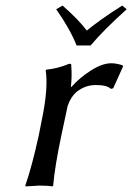

<svg xmlns="http://www.w3.org/2000/svg" viewBox="-20 -666 475 689"><path d="M254.9 -502.9Q230 -564.5 181.6 -632.8L204.6 -646Q264.2 -593.3 291.5 -556.2Q337.4 -594.7 418.5 -646L434.6 -632.8Q351.6 -558.1 305.2 -502.9ZM234.4 -354H236.3Q265.1 -386.7 305.9 -412.8Q346.7 -439 379.4 -439Q396.5 -439 418.9 -432.1L421.9 -428.2L386.2 -349.1L377.9 -347.2Q362.8 -361.3 322.8 -360.8Q287.1 -360.8 256.8 -337.9Q233.9 -318.8 222.7 -285.6L200.2 -180.2Q176.3 -66.4 170.9 0L168 2.9Q151.9 0 121.1 0L71.8 2.9L70.8 0Q94.7 -68.8 119.1 -180.2L129.9 -234.9Q153.8 -348.6 144 -413.1L146 -416Q187 -419.9 228 -437Q231 -437 231.9 -437Q232.9 -437 234.4 -436Q235.8 -435.1 235.8 -433.1Q235.8 -431.2 235.8 -426.8Q238.8 -395.5 234.4 -354Z"/></svg>

Font: Linux Biolinum O
Style: Italic
Weight: 400
Italic angle: -12°
Designer: Philipp H. Poll
Foundry: Philipp H. Poll
Version: Version 1.1.3